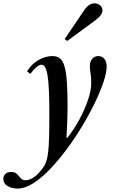

<svg xmlns="http://www.w3.org/2000/svg" viewBox="-152 -868 672 1142"><path d="M-46 253.5Q-83 253.5 -107.5 238.2Q-132 223 -132 197Q-132 177.5 -120 166.2Q-108 155 -86 155Q-67 155 -56.8 162.5Q-46.5 170 -39.5 179.5Q-32.5 189 -23.8 196.5Q-15 204 1 204Q20 204 42.8 190.5Q65.5 177 86 152.5Q99.5 136.5 109 122Q118.5 107.5 124.8 87Q131 66.5 134.8 32.8Q138.5 -1 140 -54.5Q141.5 -108 141.5 -189Q141.5 -271.5 139 -328Q136.5 -384.5 131 -418.5Q125.5 -452.5 116.5 -467.8Q107.5 -483 94.5 -483Q70 -483 28 -428.5L9 -443.5Q34.5 -486 76 -510.2Q117.5 -534.5 160 -534.5Q186 -534.5 203.2 -521.8Q220.5 -509 230.8 -476.2Q241 -443.5 245.5 -384Q250 -324.5 250 -231.5Q250 -192 248.2 -148.2Q246.5 -104.5 243.5 -49.5L247 -46.5Q288.5 -98 321 -158.8Q353.5 -219.5 372 -275.5Q390.5 -331.5 390.5 -369Q390.5 -402.5 388.5 -418.2Q386.5 -434 384.5 -445.5Q382.5 -457 382.5 -476.5Q382.5 -502 396.8 -518.2Q411 -534.5 433 -534.5Q455 -534.5 468.8 -517.8Q482.5 -501 482.5 -472.5Q482.5 -437 463.8 -380.8Q445 -324.5 412.2 -256.5Q379.5 -188.5 336.5 -117.2Q293.5 -46 244.5 20Q195.5 86 144.8 138.8Q94 191.5 45 222.5Q-4 253.5 -46 253.5ZM248 -624.5 232.5 -635.5 347 -804.5Q375.5 -848 409 -848Q430 -848 443.8 -836Q457.5 -824 457.5 -806Q457.5 -791.5 446 -776.5Q434.5 -761.5 408 -742Z"/></svg>

Font: Libre Caslon Text
Style: Italic
Weight: 400
Italic angle: -22.583°
Designer: Pablo Impallari, Rodrigo Fuenzalida, Katja Schimmel
Foundry: Pablo Impallari, Rodrigo Fuenzalida
Version: Version 2.000